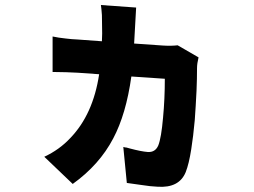

<svg xmlns="http://www.w3.org/2000/svg" viewBox="-20 -664 1009 763"><path d="M502 -360Q481 -210 430 -114Q375 -9 269 67L156 -41Q216 -69 259 -115Q350 -209 374 -369L289 -375Q268 -376 243 -377Q212 -378 189 -378V-519Q212 -514 241 -511Q264 -508 289 -507L385 -500Q386 -513 386 -531L385 -604Q383 -632 381 -644L521 -634L513 -491L628 -483Q661 -481 686 -484L769 -436Q763 -411 763 -394Q763 -351 761 -304Q758 -242 754 -187Q748 -121 740 -71Q731 -13 718 20Q692 84 606 78Q579 77 541 71L484 63L470 -80L478 -78Q483 -78 485 -77L496 -74Q541 -62 567 -60Q597 -58 609 -86Q621 -116 628 -197Q635 -270 635 -351Z"/></svg>

Font: Xiangcui Wave Sans Xiangcui Wave Sans
Style: Regular
Weight: 800
Width: 3
Version: Version 0.920;March 28, 2024;FontCreator 14.0.0.2814 64-bit